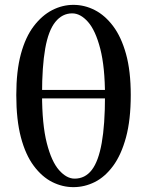

<svg xmlns="http://www.w3.org/2000/svg" viewBox="-20 -760 605 790"><path d="M282 10Q237 10 195 -11Q153 -32 119 -77.5Q85 -123 66 -195Q47 -267 47 -369Q47 -468 66 -538Q85 -608 119 -652.5Q153 -697 195 -718.5Q237 -740 282 -740Q328 -740 370 -718.5Q412 -697 445.5 -652.5Q479 -608 498.5 -538Q518 -468 518 -369Q518 -267 498.5 -195Q479 -123 445.5 -77.5Q412 -32 370 -11Q328 10 282 10ZM287 -25Q330 -25 357.5 -60.5Q385 -96 398.5 -171.5Q412 -247 412 -365Q412 -484 392.5 -559.5Q373 -635 342 -670Q311 -705 277 -705Q236 -705 207.5 -669.5Q179 -634 166 -560Q153 -486 153 -373Q153 -248 172.5 -171.5Q192 -95 223 -60Q254 -25 287 -25ZM100 -390H447V-355H100Z"/></svg>

Font: Brygada 1918 Medium
Style: Regular
Weight: 500
Designer: Mateusz Machalski | Borys Kosmynka | Przemek Hoffer
Foundry: NIEPODLEGLA 2018
Version: Version 3.006